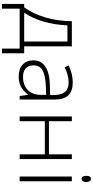

<svg xmlns="http://www.w3.org/2000/svg" viewBox="484 -1249 945 1953"><g transform="rotate(90 956.5 -272.5)"><path d="M20 -45.9H55.2Q121.6 -139.2 157.7 -262.2Q193.8 -385.3 195.8 -530.8H451.2V-45.9H522V180.2H474.1V0H67.9V180.2H20ZM109.9 -45.9H402.8V-485.8H237.8Q226.1 -221.7 109.9 -45.9Z M593.8 -141.1Q593.8 -218.8 658.4 -261.7Q723.1 -304.7 845.7 -307.1L946.8 -310.1V-345.2Q946.8 -420.9 916 -459.5Q885.3 -498 816.9 -498Q743.2 -498 664.1 -457L646 -499Q733.4 -540 818.8 -540Q906.2 -540 949.5 -494.6Q992.7 -449.2 992.7 -353V0H957L944.8 -84H940.9Q900.9 -32.7 858.6 -11.5Q816.4 9.8 758.8 9.8Q680.7 9.8 637.2 -30.3Q593.8 -70.3 593.8 -141.1ZM645 -139.2Q645 -89.4 675.5 -61.8Q706.1 -34.2 761.7 -34.2Q846.7 -34.2 895.8 -82.8Q944.8 -131.3 944.8 -217.8V-270L852.1 -266.1Q740.2 -260.7 692.6 -231.2Q645 -201.7 645 -139.2Z M1164.6 0V-530.8H1212.9V-297.9H1549.8V-530.8H1597.7V0H1549.8V-255.9H1212.9V0Z M1768.6 -678.2Q1768.6 -725.1 1799.3 -725.1Q1814.5 -725.1 1823 -712.9Q1831.5 -700.7 1831.5 -678.2Q1831.5 -656.2 1823 -643.6Q1814.5 -630.9 1799.3 -630.9Q1768.6 -630.9 1768.6 -678.2ZM1775.4 0V-530.8H1823.7V0Z"/></g></svg>

Font: Open Sans Light
Style: Regular
Weight: 300
Foundry: Ascender Corporation
Version: Version 1.10